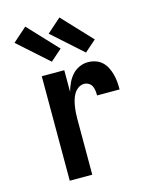

<svg xmlns="http://www.w3.org/2000/svg" viewBox="-116 -847 732 923"><g transform="rotate(-15 250.0 -385.5)"><path d="M115 0V-520H227V-412Q233 -434 242.5 -454.5Q252 -475 267 -492Q282 -509 303 -518.5Q324 -528 346 -528Q365 -528 383.5 -522Q402 -516 416 -503Q430 -490 438.5 -473Q447 -456 452 -437.5Q457 -419 458.5 -400Q460 -381 460 -362H348Q348 -374 346.5 -386Q345 -398 340 -408.5Q335 -419 324.5 -425.5Q314 -432 302 -432Q286 -432 272.5 -422.5Q259 -413 251 -399.5Q243 -386 238.5 -370.5Q234 -355 231.5 -339Q229 -323 228 -307.5Q227 -292 227 -276V0ZM350 -575 200 -709 270 -771 407 -625ZM180 -575 30 -709 100 -771 237 -625Z"/></g></svg>

Font: Iosevka Fixed
Style: Bold
Weight: 700
Monospace: yes
Designer: Belleve Invis
Foundry: Belleve Invis
Version: Version 32.3.0